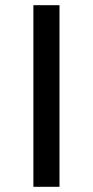

<svg xmlns="http://www.w3.org/2000/svg" viewBox="-20 -720 358 740"><path d="M108.7 -700H209.3V0H108.7Z"/></svg>

Font: iiserrat Thin
Style: Regular
Weight: 100
Designer: Akira Ohta
Foundry: Akira Ohta
Version: Version 1.200;Glyphs 3.3.1 (3343)